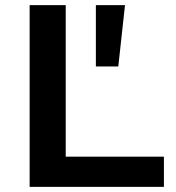

<svg xmlns="http://www.w3.org/2000/svg" viewBox="-20 -725 683 745"><path d="M95 0V-705H235V-117H616V0ZM352 -467V-705H465L439 -467Z"/></svg>

Font: Nunito Sans 10pt SemiExpanded
Style: Bold
Weight: 700
Width: 6
Designer: Vernon Adams
Foundry: Vernon Adams
Version: Version 3.101;gftools[0.9.27]